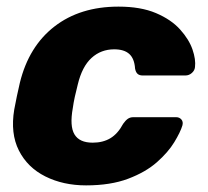

<svg xmlns="http://www.w3.org/2000/svg" viewBox="-20 -550 629 580"><path d="M240 10Q171 10 117 -17Q63 -44 37 -95.5Q11 -147 23 -219Q26 -235 31 -259.5Q36 -284 40 -300Q67 -410 144.5 -470Q222 -530 338 -530Q405 -530 451 -510.5Q497 -491 524 -461Q551 -431 561.5 -400.5Q572 -370 569 -347Q568 -337 559.5 -329.5Q551 -322 540 -322H411Q401 -322 395.5 -327Q390 -332 388 -343Q386 -373 370.5 -387Q355 -401 325 -401Q285 -401 256.5 -375Q228 -349 215 -295Q210 -276 206 -257.5Q202 -239 200 -224Q190 -169 205 -144Q220 -119 260 -119Q291 -119 313.5 -132.5Q336 -146 352 -176Q359 -186 366 -191Q373 -196 383 -196H512Q522 -196 528 -189Q534 -182 531 -171Q525 -151 506.5 -120.5Q488 -90 454 -60Q420 -30 367 -10Q314 10 240 10Z"/></svg>

Font: Rubik Light
Style: Bold Italic
Weight: 700
Italic angle: -12°
Version: Version 2.104